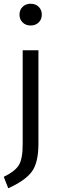

<svg xmlns="http://www.w3.org/2000/svg" viewBox="-25 -794 320 1024"><path d="M138 -774Q165 -774 181.5 -757.5Q198 -741 198 -716Q198 -691 181.5 -674.5Q165 -658 138 -658Q112 -658 95.5 -674.5Q79 -691 79 -716Q79 -741 95.5 -757.5Q112 -774 138 -774ZM180 -526V-29Q180 75 144 122.5Q108 170 19 210L-5 149Q52 122 74 89Q96 56 96 -24V-526Z"/></svg>

Font: FiraGO Book
Style: Regular
Weight: 350
Designer: bBox Type
Foundry: bBox Type GmbH
Version: Version 1.001;PS 001.001;hotconv 1.0.88;makeotf.lib2.5.64775